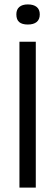

<svg xmlns="http://www.w3.org/2000/svg" viewBox="-20 -849 250 869"><path d="M68 0V-660H142V0ZM106 -738Q80 -738 67 -749Q54 -760 54 -784Q54 -806 67.5 -817.5Q81 -829 106 -829Q132 -829 146 -817.5Q160 -806 160 -784Q160 -761 146 -749.5Q132 -738 106 -738Z"/></svg>

Font: Bricolage Grotesque 24pt Condensed Light
Style: Regular
Weight: 300
Width: 3
Designer: Mathieu Triay
Foundry: Atelier Triay
Version: Version 1.001;gftools[0.9.33.dev8+g029e19f]